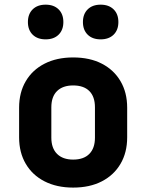

<svg xmlns="http://www.w3.org/2000/svg" viewBox="-20 -811 640 840"><path d="M300 9.7Q228.1 9.7 174.9 -17.6Q121.7 -44.8 92.7 -94.3Q63.6 -143.8 63.6 -210.3V-339.7Q63.6 -406.3 92.7 -455.7Q121.7 -505.2 174.9 -532.4Q228.1 -559.7 300 -559.7Q372.9 -559.7 425.6 -532.4Q478.3 -505.2 507.3 -455.7Q536.4 -406.3 536.4 -339.7V-210.3Q536.4 -143.8 507.3 -94.3Q478.3 -44.8 425.5 -17.6Q372.8 9.7 300 9.7ZM300 -112.8Q346.3 -112.8 370.8 -137.7Q395.4 -162.6 395.4 -208.8V-341.2Q395.4 -388.2 370.8 -412.7Q346.3 -437.2 300 -437.2Q254.7 -437.2 229.7 -412.7Q204.6 -388.2 204.6 -341.2V-208.8Q204.6 -162.6 229.7 -137.7Q254.7 -112.8 300 -112.8ZM420.3 -638.8Q384.5 -638.8 363.7 -659.2Q342.8 -679.7 342.8 -714.5Q342.8 -749.6 363.7 -770.1Q384.5 -790.6 420.3 -790.6Q456.1 -790.6 477 -770.1Q497.9 -749.6 497.9 -714.5Q497.9 -679.7 477 -659.2Q456.1 -638.8 420.3 -638.8ZM179.7 -638.8Q143.9 -638.8 123 -659.2Q102.1 -679.7 102.1 -714.5Q102.1 -749.6 123 -770.1Q143.9 -790.6 179.7 -790.6Q215.5 -790.6 236.3 -770.1Q257.2 -749.6 257.2 -714.5Q257.2 -679.7 236.3 -659.2Q215.5 -638.8 179.7 -638.8Z"/></svg>

Font: JetBrains Mono
Style: Regular
Weight: 400
Monospace: yes
Designer: Philipp Nurullin, Konstantin Bulenkov
Foundry: JetBrains
Version: Version 2.305